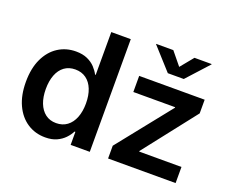

<svg xmlns="http://www.w3.org/2000/svg" viewBox="-121 -954 1401 1165"><g transform="rotate(20 579.0 -371.0)"><path d="M263.7 10.3Q198.2 10.3 147.5 -23.2Q96.7 -56.6 67.9 -118.7Q39.1 -180.7 39.1 -267.1Q39.1 -354.5 68.4 -416.5Q97.7 -478.5 148.4 -511.2Q199.2 -543.9 263.2 -543.9Q306.6 -543.9 337.2 -530Q367.7 -516.1 387.5 -494.9Q407.2 -473.6 418.9 -451.2H422.9V-727.5H548.8V0H425.3V-84H419.9Q408.2 -60.5 387.7 -39.1Q367.2 -17.6 336.9 -3.7Q306.6 10.3 263.7 10.3ZM296.4 -93.8Q337.4 -93.8 366.7 -115.5Q396 -137.2 411.4 -176.5Q426.8 -215.8 426.8 -267.6Q426.8 -319.8 411.4 -358.6Q396 -397.5 366.7 -418.7Q337.4 -439.9 296.4 -439.9Q255.4 -439.9 226.3 -418.5Q197.3 -397 182.4 -358.2Q167.5 -319.3 167.5 -267.6Q167.5 -215.8 182.6 -176.8Q197.8 -137.7 226.6 -115.7Q255.4 -93.8 296.4 -93.8ZM667 0V-82.5L942.9 -428.2V-431.6H672.9V-535.6H1095.7V-447.3L830.1 -107.9V-104H1103V0ZM814 -753.4 882.3 -669.9 950.7 -753.4H1061.5V-751L933.6 -610.4H830.6L703.6 -751V-753.4Z"/></g></svg>

Font: Inter 20pt SemiBold
Style: Regular
Weight: 600
Version: Version 4.001;git-66647c0bb